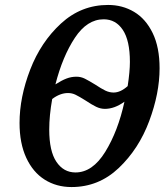

<svg xmlns="http://www.w3.org/2000/svg" viewBox="-20 -745 668 776"><path d="M59 -248Q59 -352 102 -463.5Q145 -575 226.5 -650Q308 -725 417 -725Q475 -725 522 -697Q569 -669 597 -611.5Q625 -554 625 -469Q625 -368 583 -255.5Q541 -143 460 -66Q379 11 269 11Q208 11 160.5 -19Q113 -49 86 -107.5Q59 -166 59 -248ZM496 -397Q505 -456 505 -495Q505 -581 476.5 -624Q448 -667 399 -667Q332 -667 282.5 -592Q233 -517 204 -404Q229 -420 248.5 -427.5Q268 -435 289 -435Q307 -435 323 -427Q339 -419 365 -403Q389 -387 405.5 -379Q422 -371 439 -371Q467 -371 496 -397ZM483 -334Q443 -305 404 -305Q386 -305 368.5 -313.5Q351 -322 327 -338Q300 -355 285.5 -362Q271 -369 255 -369Q223 -369 191 -345Q179 -278 179 -221Q179 -134 208 -91Q237 -48 285 -48Q354 -48 405.5 -131.5Q457 -215 483 -334Z"/></svg>

Font: Noto Serif CondSemiBold
Style: Italic
Weight: 600
Width: 3
Italic angle: -12°
Designer: Monotype Design Team
Foundry: Monotype Imaging Inc.
Version: Version 1.001